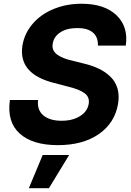

<svg xmlns="http://www.w3.org/2000/svg" viewBox="-20 -757 695 1015"><path d="M497.5 -516Q499.3 -560.7 471.4 -584.7Q443.5 -608.7 388.8 -608.7Q333.8 -608.7 299.4 -586.3Q264.9 -563.9 258.9 -527.3Q255.3 -508.5 261.5 -493.6Q267.8 -478.7 282.8 -468Q297.9 -457.4 316.2 -450.1Q334.5 -442.8 359 -437.1L421.5 -421.5Q468.8 -410.5 504.4 -392.9Q540.1 -375.4 565.7 -349.6Q591.3 -323.9 601.4 -288Q611.5 -252.1 604 -207.7Q587 -106.9 502.7 -48.3Q418.3 10.3 285.9 10.3Q151.6 10.3 83.8 -51.3Q16 -112.9 32.3 -228.3H181.1Q175.4 -175.1 209.5 -146.8Q243.6 -118.6 305.4 -118.6Q364 -118.6 403.2 -143.3Q442.5 -168 448.9 -208.1Q454.9 -242.9 427.9 -263.7Q400.9 -284.4 340.2 -299L264.2 -318.9Q74.9 -367.2 98.7 -517Q109.7 -582 153.8 -632.5Q197.8 -682.9 264.9 -710Q332 -737.2 411.2 -737.2Q532.3 -737.2 595.9 -676.3Q659.4 -615.4 644.9 -516ZM132.5 237.9 205.6 62.5H345.5L238.6 237.9Z"/></svg>

Font: Karasuma Gothic
Style: Bold Italic
Weight: 700
Italic angle: 9.39998°
Designer: Rasmus Andersson / Ryoko Nishizuka
Foundry: Genbu
Version: Version 1.00